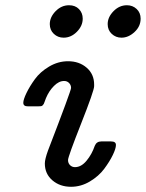

<svg xmlns="http://www.w3.org/2000/svg" viewBox="-20 -714 562 740"><path d="M69.8 -317.9Q69.8 -330.1 82 -355.5Q94.2 -380.9 114.5 -408.9Q134.8 -437 169.4 -457.5Q204.1 -478 242.2 -478Q285.2 -478 314 -453.1Q342.8 -428.2 342.8 -388.2V-381.8Q342.8 -364.7 292.5 -237.3Q242.2 -109.9 242.2 -97.2Q242.2 -85 250 -77.4Q257.8 -69.8 269 -69.8Q293 -69.8 313.5 -94.5Q334 -119.1 345.2 -151.9Q352.1 -168.9 370.1 -168.9H408.2Q427.2 -168.9 426.8 -154.8Q426.8 -141.6 414.8 -116.7Q402.8 -91.8 381.8 -63.5Q360.8 -35.2 326.4 -14.6Q292 5.9 253.9 5.9Q210.9 5.9 181.9 -19Q152.8 -43.9 152.8 -84Q152.8 -100.1 165 -133.8Q253.9 -364.7 253.9 -375Q253.9 -386.2 246.3 -394Q238.8 -401.9 227.1 -401.9Q207 -401.9 188 -382.8Q168.9 -363.8 157.2 -335.9Q155.3 -331.1 152.6 -323.5Q149.9 -315.9 148.9 -314Q147.9 -312 145 -308.6Q142.1 -305.2 137.9 -304.7Q133.8 -304.2 127 -304.2H87.9Q69.8 -303.7 69.8 -317.9ZM171.9 -621.1Q171.9 -647.9 194.3 -670.9Q216.8 -693.8 246.1 -693.8Q270 -693.8 284.4 -679Q298.8 -664.1 298.8 -642.1Q298.8 -614.3 276.4 -591.6Q253.9 -568.8 225.1 -568.8Q203.1 -568.8 187.5 -583.5Q171.9 -598.1 171.9 -621.1ZM395 -621.1Q395 -647.9 417.5 -670.9Q439.9 -693.8 469.2 -693.8Q491.2 -693.8 506.6 -679.4Q522 -665 522 -642.1Q522 -612.3 498.5 -590.6Q475.1 -568.8 448.2 -568.8Q426.3 -568.8 410.6 -583.5Q395 -598.1 395 -621.1Z"/></svg>

Font: CMU Concrete
Style: BoldItalic
Weight: 700
Italic angle: -14.04°
Version: Version 0.7.0